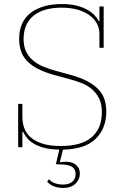

<svg xmlns="http://www.w3.org/2000/svg" viewBox="-20 -730 617 952"><path d="M294 202Q265 202 244 192.5Q223 183 214 170L223 159Q234 172 252.5 178.5Q271 185 294 185Q321 185 338 171.5Q355 158 355 132Q355 113 341.5 100.5Q328 88 294 86L257 84L274 12Q230 11 199.5 3Q169 -5 148 -17.5Q127 -30 114.5 -45.5Q102 -61 94 -77H91V0H70V-215H91V-151Q91 -121 100.5 -94.5Q110 -68 132.5 -48.5Q155 -29 191.5 -17.5Q228 -6 281 -6Q384 -6 434.5 -49.5Q485 -93 485 -173Q485 -214 471.5 -241.5Q458 -269 435.5 -288Q413 -307 383.5 -318.5Q354 -330 323 -338L253 -357Q202 -371 167.5 -389Q133 -407 112.5 -429.5Q92 -452 83.5 -478.5Q75 -505 75 -536Q75 -623 132.5 -666.5Q190 -710 287 -710Q329 -710 360 -702Q391 -694 413 -681.5Q435 -669 449 -654Q463 -639 470 -625H473V-698H494V-493H473V-562Q473 -591 459.5 -615Q446 -639 421.5 -656Q397 -673 363 -682.5Q329 -692 287 -692Q195 -692 146 -652Q97 -612 97 -536Q97 -498 110.5 -472Q124 -446 146.5 -428Q169 -410 198 -398.5Q227 -387 259 -378L329 -359Q381 -345 415.5 -326Q450 -307 470.5 -284Q491 -261 499 -234Q507 -207 507 -176Q507 -93 454 -41.5Q401 10 292 12L277 73L279 75Q286 73 294 72.5Q302 72 309 72Q338 72 357 88Q376 104 376 131Q376 160 354 181Q332 202 294 202Z"/></svg>

Font: IBM Plex Serif Thin
Style: Regular
Weight: 100
Designer: Mike Abbink, Paul van der Laan, Pieter van Rosmalen
Foundry: Bold Monday
Version: Version 3.001